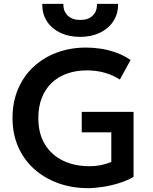

<svg xmlns="http://www.w3.org/2000/svg" viewBox="-20 -962 792 997"><path d="M437 15Q354.5 15 283.2 -10.5Q212 -36 158.5 -83.5Q105 -131 75 -198.2Q45 -265.5 45 -349Q45 -432.5 73.8 -500Q102.5 -567.5 154.5 -615.5Q206.5 -663.5 276 -689.2Q345.5 -715 427 -715Q464.5 -715 504 -709Q543.5 -703 582.8 -689Q622 -675 658 -650.5L602.5 -549Q565 -573 522 -584.8Q479 -596.5 432.5 -596.5Q374 -596.5 327 -579.5Q280 -562.5 247 -530.2Q214 -498 196.5 -452.2Q179 -406.5 179 -349Q179 -268.5 213.2 -212.5Q247.5 -156.5 307.2 -127.8Q367 -99 444 -99Q479.5 -99 509 -105.8Q538.5 -112.5 558 -121V-275H404.5V-381H673.5V-44Q644.5 -26 602.8 -12.5Q561 1 516.8 8Q472.5 15 437 15ZM397 -770.5Q337.5 -770.5 292.5 -792.2Q247.5 -814 223.5 -851.8Q199.5 -889.5 199.5 -936.5Q199.5 -939 199.5 -942H309Q309 -940 309 -937.5Q309 -903 332.2 -880.8Q355.5 -858.5 397 -858.5Q438.5 -858.5 461 -880.5Q483.5 -902.5 483.5 -935Q483.5 -938.5 483.5 -942H593Q593 -939 593 -936.5Q593 -889.5 568.5 -851.8Q544 -814 499.2 -792.2Q454.5 -770.5 397 -770.5Z"/></svg>

Font: Geologica EX Med
Style: Regular
Weight: 500
Designer: Sindre Bremnes, Frode Helland
Foundry: Monokrom Skriftforlag AS
Version: Version 1.010;gftools[0.9.28]